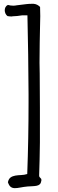

<svg xmlns="http://www.w3.org/2000/svg" viewBox="-20 -814 303 1008"><path d="M197.3 133.8Q195.3 147.5 189 153.3Q182.6 159.2 172.9 161.1Q163.1 163.1 150.4 163.6Q137.7 164.1 125 165Q104.5 167 87.4 170.4Q70.3 173.8 57.6 173.8Q44.9 173.8 36.1 167Q27.3 160.2 21.5 142.6Q25.4 125 35.6 117.7Q45.9 110.4 60.5 107.9Q75.2 105.5 91.3 105Q107.4 104.5 123 99.6Q129.9 -88.9 129.9 -273.4V-320.3Q128.9 -527.3 124 -733.4H95.7Q82 -731.4 70.3 -730Q58.6 -728.5 46.9 -728.5Q43.9 -727.5 41 -727.5Q31.2 -727.5 19.5 -729.5Q12.7 -734.4 8.8 -742.7Q4.9 -751 4.9 -759.8Q4.9 -768.6 8.8 -776.4Q12.7 -784.2 21.5 -788.1Q35.2 -784.2 49.8 -784.2Q58.6 -784.2 67.4 -786.1Q91.8 -789.1 115.2 -792Q129.9 -793.9 143.6 -793.9H157.2Q176.8 -792 190.4 -777.3Q191.4 -753.9 191.4 -729.5Q191.4 -706.1 190.4 -683.6Q189.5 -636.7 188.5 -590.8Q187.5 -540 187.5 -484.4Q187.5 -456.1 188.5 -427.7Q188.5 -339.8 189.5 -249V-66.4Q188.5 24.4 185.5 107.4Q185.5 112.3 187.5 115.2Q189.5 118.2 191.9 120.1Q194.3 122.1 196.3 125Q197.3 127 197.3 129.9Z"/></svg>

Font: Crafty Girls
Style: Regular
Weight: 400
Designer: Crystal Kluge
Foundry: Font Diner, Inc DBA Tart Workshop
Version: Version 1.000